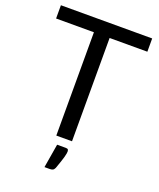

<svg xmlns="http://www.w3.org/2000/svg" viewBox="-164 -815 917 1109"><g transform="rotate(20 295.0 -260.5)"><path d="M576 -635H344V0H247.5V-635H15V-716.5H576ZM323.5 48Q335 48 337.8 53.2Q340.5 58.5 340.5 64.5Q340.5 69 339.2 77.5Q338 86 334.2 99.2Q330.5 112.5 324.2 131.5Q318 150.5 308.5 176.5Q303.5 187.5 296.2 191Q289 194.5 276.5 194.5H245.5L270 48Z"/></g></svg>

Font: Lato-Regular
Style: Regular
Weight: 400
Designer: Lukasz Dziedzic with Adam Twardoch and Botio Nikoltchev
Foundry: tyPoland Lukasz Dziedzic
Version: Version 2.015; 2015-08-06; http://www.latofonts.com/